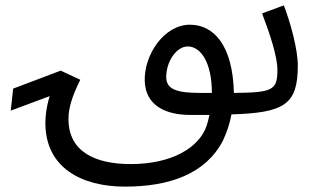

<svg xmlns="http://www.w3.org/2000/svg" viewBox="-20 -423 1149 715"><path d="M688 5C713 5 737 5 760 5C757 18 754 32 750 44C723 126 621 188 467 188C339 188 235 145 235 20C235 -21 248 -63 279 -126L206 -160L29 -93L20 -11L165 -65C151 -19 149 16 149 35C149 203 286 272 445 272C609 272 745 226 810 101C825 70 836 35 842 3C1040 -3 1089 -34 1089 -179C1089 -239 1062 -338 1037 -403L956 -373C985 -297 1013 -213 1013 -163C1013 -88 997 -78 851 -77C847 -253 777 -331 687 -331C592 -331 516 -220 519 -121C522 -30 597 5 688 5ZM726 -77C641 -77 599 -89 599 -136C599 -194 637 -250 679 -250C729 -250 769 -188 769 -77C755 -77 741 -77 726 -77Z"/></svg>

Font: Noto Sans Math
Style: Regular
Weight: 400
Designer: Monotype Design Team, Delve Withrington, Jeff Kellem
Foundry: Monotype Imaging Inc., Delve Fonts LLC
Version: Version 3.000